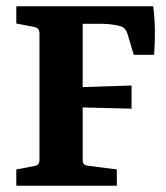

<svg xmlns="http://www.w3.org/2000/svg" viewBox="-20 -593 530 613"><path d="M244 -250V-81Q244 -66 260 -64L353 -52V0H32V-52L90 -63Q106 -66 106 -82V-486Q106 -504 89 -507L32 -518V-573H469Q474 -535 474.5 -496.5Q475 -458 472 -418H407L387 -485Q381 -504 366 -509Q356 -512 339.5 -514.5Q323 -517 305 -517H244V-315L400 -320V-246Z"/></svg>

Font: Rasa
Style: Bold
Weight: 700
Designer: Anna Giedrys (Yrsa+Rasa design), David Brezina (Yrsa art-direction, Rasa art-direction, design)
Foundry: Rosetta Type Foundry
Version: Version 2.004